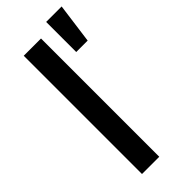

<svg xmlns="http://www.w3.org/2000/svg" viewBox="-248 -799 835 835"><g transform="rotate(-45 169.5 -381.0)"><path d="M177.6 -727.3H71.4V0H177.6ZM244.3 -577.4H314.6L339.5 -762.4H244.3Z"/></g></svg>

Font: Margiela Sans Medium
Style: Regular
Weight: 500
Designer: Stefan Endress, Andreas Faust
Version: Version 1.100;FEAKit 1.0